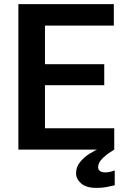

<svg xmlns="http://www.w3.org/2000/svg" viewBox="-20 -731 604 938"><path d="M538.1 0H162.6V-104.5H538.1ZM199.7 0H69.8V-710.9H199.7ZM489.3 -314.9H162.6V-417.5H489.3ZM536.1 -606H162.6V-710.9H536.1ZM452.1 187Q400.9 187 376.2 165Q351.6 143.1 351.6 115.7Q351.6 85 371.1 60.8Q390.6 36.6 418.2 19.5Q445.8 2.4 469.2 -7.3L538.1 0Q528.8 5.9 520 11.5Q511.2 17.1 503.4 22.9Q484.4 37.1 471.9 52.7Q459.5 68.4 459.5 86.4Q459.5 98.6 469 105Q478.5 111.3 494.6 111.3Q504.9 111.3 516.4 108.9Q527.8 106.4 540.5 101.6V174.3Q520 179.2 498.5 183.1Q477.1 187 452.1 187Z"/></svg>

Font: Heebo SemiBold
Style: Regular
Weight: 600
Designer: Oded Ezer
Foundry: Ezer Type House
Version: Version 3.100